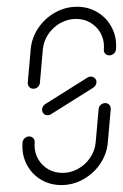

<svg xmlns="http://www.w3.org/2000/svg" viewBox="-20 -537 356 556"><path d="M284.8 -238.5Q292.2 -238.5 296.7 -233.3Q301.1 -228.1 300.7 -220.7L292.2 -124.4Q289.3 -91.1 270.2 -62.8Q251.1 -34.4 221.3 -17.8Q191.5 -1.1 157.8 -1.1Q125.9 -1.1 100.2 -15.9Q74.4 -30.7 59.6 -56.7Q44.8 -82.6 44.8 -113.7Q44.8 -120.7 45.2 -124.4Q45.9 -131.9 51.7 -136.9Q57.4 -141.9 64.4 -141.9Q71.9 -141.9 76.5 -136.7Q81.1 -131.5 80.4 -124.4Q80 -121.9 80 -117Q80 -94.4 90.6 -76.1Q101.1 -57.8 119.6 -47Q138.1 -36.3 161.1 -36.3Q184.8 -36.3 206.1 -48.1Q227.4 -60 241.1 -80.2Q254.8 -100.4 257 -124.4L265.6 -220.7Q265.9 -228.1 271.7 -233.3Q277.4 -238.5 284.8 -238.5ZM243 -315.2Q250 -315.2 254.6 -310.6Q259.3 -305.9 259.3 -299.3Q259.3 -289.6 250 -283L127.8 -206.3Q123.7 -203.3 117.8 -203.3Q110.7 -203.3 106.3 -208Q101.9 -212.6 101.9 -219.3Q101.9 -229.3 111.1 -235.6L233 -312.2Q237.8 -315.2 243 -315.2ZM76.7 -280Q69.3 -280 64.6 -285.2Q60 -290.4 60.4 -297.8L68.9 -394.1Q71.9 -427.8 90.9 -455.9Q110 -484.1 139.6 -500.7Q169.3 -517.4 203 -517.4Q234.8 -517.4 260.7 -502.4Q286.7 -487.4 301.5 -461.5Q316.3 -435.6 316.3 -404.4Q316.3 -397.4 315.9 -394.1Q315.2 -386.7 309.4 -381.7Q303.7 -376.7 296.7 -376.7Q289.3 -376.7 284.6 -381.7Q280 -386.7 280.7 -394.1Q281.1 -396.7 281.1 -401.5Q281.1 -424.1 270.6 -442.4Q260 -460.7 241.5 -471.5Q223 -482.2 200 -482.2Q176.3 -482.2 155 -470.4Q133.7 -458.5 120 -438.3Q106.3 -418.1 104.1 -394.1L95.6 -297.8Q95.2 -290.4 89.6 -285.2Q84.1 -280 76.7 -280Z"/></svg>

Font: 26F Galaxy Sans Light
Style: Italic
Weight: 300
Italic angle: -5°
Designer: C₂₉H₂₅N₃O₅
Version: Version 1.200